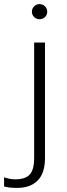

<svg xmlns="http://www.w3.org/2000/svg" viewBox="-80 -688 326 939"><path d="M76 -631Q76 -646 87 -657Q98 -668 113 -668Q129 -668 140 -657Q151 -646 151 -631Q151 -615 140 -604.5Q129 -594 113 -594Q98 -594 87 -604.5Q76 -615 76 -631ZM-60 224V179Q-33 189 -6 189Q45 189 66 165Q87 141 87 86V-480H140V85Q140 159 104 195Q68 231 4 231Q-35 231 -60 224Z"/></svg>

Font: Prompt ExtraLight
Style: Regular
Weight: 275
Designer: Katatrad Team
Foundry: CadsonDemak
Version: Version 1.000